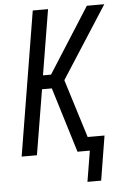

<svg xmlns="http://www.w3.org/2000/svg" viewBox="-60 -777 629 976"><g transform="rotate(-5 255.0 -289.0)"><path d="M346 157 372 0H309L207 -332H157L102 0H24L145 -735H223L168 -402H209L421 -735H510L274 -368L367 -70H453L416 157Z"/></g></svg>

Font: Iosevka Term Curly
Style: Italic
Weight: 400
Italic angle: -9°
Designer: Belleve Invis
Foundry: Belleve Invis
Version: Version 32.3.0